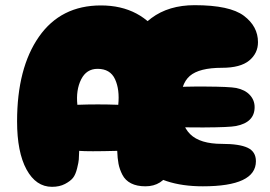

<svg xmlns="http://www.w3.org/2000/svg" viewBox="-20 -720 1042 742"><path d="M181 2Q210 2 231 -9Q252 -20 262 -32.5Q272 -45 278 -69.5Q284 -94 284.5 -103.5Q285 -113 286 -137Q319 -134 433 -137Q434 -108 438 -87Q442 -66 453 -44.5Q464 -23 486.5 -11.5Q509 0 542 0Q607 0 636.5 -60Q666 -120 673 -241Q686 -449 606 -574Q526 -699 370 -699Q215 -699 130.5 -578Q46 -457 46 -251Q46 -132 82.5 -65Q119 2 181 2ZM437 -315Q358 -318 279 -315Q273 -372 293.5 -413Q314 -454 357 -454Q406 -454 424.5 -414Q443 -374 437 -315ZM764 0Q969 0 969 -97Q969 -134 937 -149Q905 -164 838 -164Q753 -164 715 -201.5Q677 -239 677 -317Q677 -395 713.5 -426.5Q750 -458 838 -458Q909 -458 943 -486Q977 -514 977 -557Q977 -618 922.5 -659Q868 -700 732 -700Q632 -700 565 -650Q498 -600 470 -521Q442 -442 442 -338Q442 -159 523.5 -79.5Q605 0 764 0ZM647 -231Q672 -227 769.5 -227.5Q867 -228 892 -233Q964 -247 964 -306Q964 -333 945.5 -353Q927 -373 893 -380Q867 -385 774.5 -385.5Q682 -386 650 -382Q603 -376 581.5 -357Q560 -338 560 -290Q560 -273 568.5 -261.5Q577 -250 593.5 -244Q610 -238 620 -235.5Q630 -233 647 -231Z"/></svg>

Font: Cherry Bomb
Style: Regular
Weight: 400
Designer: satsuyako
Foundry: satsuyako
Version: Version 4.0